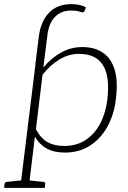

<svg xmlns="http://www.w3.org/2000/svg" viewBox="-42 -733 620 930"><path d="M56 177 139 -496H160Q172 -496 172 -484L168 -406Q205 -451 253 -478Q301 -505 356 -505Q419 -505 459 -476Q499 -447 514.5 -391Q530 -335 519 -251Q511 -180 479 -121Q447 -62 394.5 -28Q342 6 272 6Q220 6 184.5 -13.5Q149 -33 127 -71L97 177ZM268 -26Q328 -26 372 -54.5Q416 -83 443 -134Q470 -185 478 -251Q491 -362 457 -417Q423 -472 341 -472Q291 -472 246 -445Q201 -418 164 -371L132 -107Q156 -62 189 -44Q222 -26 268 -26ZM-22 177 -20 159Q-19 154 -16 151Q-13 148 -9 148L68 140L69 177ZM84 177 92 140 168 148Q172 148 175 151Q178 154 177 159L175 177ZM168 -406 129 -421 146 -555Q155 -629 195 -671Q235 -713 304 -713Q324 -713 340.5 -709.5Q357 -706 374 -698L369 -682Q366 -676 362.5 -674.5Q359 -673 356 -673Q354 -673 349.5 -674.5Q345 -676 340 -678Q333 -680 324 -681Q315 -682 303 -682Q255 -682 224.5 -651.5Q194 -621 187 -558Z"/></svg>

Font: Aleo ExtraLight
Style: Italic
Weight: 250
Italic angle: -7°
Designer: Alessio Laiso
Foundry: Alessio Laiso
Version: Version 2.001;gftools[0.9.29]